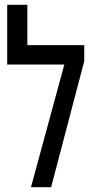

<svg xmlns="http://www.w3.org/2000/svg" viewBox="-20 -780 391 800"><path d="M94 -592H331V-525L193 0H109L248 -511H10V-760H94Z"/></svg>

Font: Noto Sans Hebrew ExtraCondensed
Style: Regular
Weight: 400
Width: 2
Designer: Monotype Design Team
Foundry: Monotype Imaging Inc.
Version: Version 2.004; ttfautohint (v1.8.4.7-5d5b)